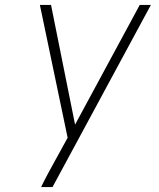

<svg xmlns="http://www.w3.org/2000/svg" viewBox="-20 -755 640 775"><path d="M146 0Q159 -27 173.5 -54Q188 -81 203 -108L253 -199L141 -735H186L283 -252L544 -735H589L192 0Z"/></svg>

Font: Iosevka Extralight Extended
Style: Italic
Weight: 200
Width: 7
Italic angle: -9°
Monospace: yes
Designer: Belleve Invis
Foundry: Belleve Invis
Version: Version 32.5.0; ttfautohint (v1.8.4)